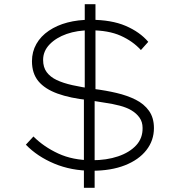

<svg xmlns="http://www.w3.org/2000/svg" viewBox="-20 -802 858 913"><path d="M417 10Q319 10 238 -24Q157 -58 103 -114L139 -153Q188 -104 257 -72Q326 -40 417 -40Q487 -40 541.5 -58.5Q596 -77 627.5 -111Q659 -145 658 -194Q658 -222 643.5 -242.5Q629 -263 605.5 -277Q582 -291 549.5 -299.5Q517 -308 479 -313.5Q441 -319 401 -326Q314 -335 253.5 -357Q193 -379 162.5 -416Q132 -453 132 -511Q132 -556 153 -593Q174 -630 212.5 -656Q251 -682 301 -695Q351 -708 409 -708Q510 -708 577.5 -679Q645 -650 685 -603L650 -564Q612 -606 554 -632Q496 -658 409 -658Q347 -658 297 -640.5Q247 -623 216 -591Q185 -559 185 -517Q185 -482 202 -459Q219 -436 249.5 -421.5Q280 -407 324.5 -397Q369 -387 427 -379Q483 -372 534 -360Q585 -348 625 -328Q665 -308 688.5 -275Q712 -242 712 -193Q712 -134 676 -88Q640 -42 574 -16Q508 10 417 10ZM379 91V-359L430 -326V91ZM434 -326 383 -359V-782H434Z"/></svg>

Font: Lexend Peta ExtraLight
Style: Regular
Weight: 250
Version: Version 1.007